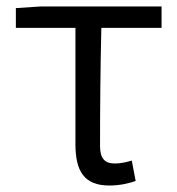

<svg xmlns="http://www.w3.org/2000/svg" viewBox="-20 -560 547 593"><path d="M318 13C350 13 379 6 399 -1L387 -64C370 -59 352 -55 335 -55C304 -55 289 -70 289 -109C289 -224 290 -348 293 -474H479V-540H105L29 -535V-474H213V-115C213 -31 240 13 318 13Z"/></svg>

Font: Noto Sans HK DemiLight
Style: Regular
Weight: 350
Designer: Ryoko NISHIZUKA 西塚涼子 (kana, bopomofo & ideographs); Paul D. Hunt (Latin, Greek & Cyrillic); Sandoll Communications 산돌커뮤니
Foundry: Adobe
Version: Version 2.004;hotconv 1.0.118;makeotfexe 2.5.65603